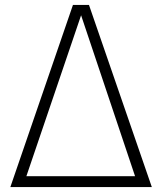

<svg xmlns="http://www.w3.org/2000/svg" viewBox="-20 -759 658 779"><path d="M341 -739H276L22 0H596ZM309 -697 528 -44H87Z"/></svg>

Font: Glow Sans SC Normal Light
Style: Regular
Weight: 300
Designer: Ryoko NISHIZUKA (kana, bopomofo & ideographs); Paul D. Hunt (Latin, Greek & Cyrillic); Sandoll Communications, Soo-young
Version: Version 0.93